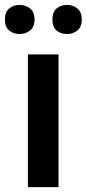

<svg xmlns="http://www.w3.org/2000/svg" viewBox="-33 -764 354 784"><path d="M206 0H81V-542H206ZM-13 -684Q-13 -715 4.5 -729.5Q22 -744 47 -744Q71 -744 89.5 -729.5Q108 -715 108 -684Q108 -654 89.5 -639.5Q71 -625 47 -625Q22 -625 4.5 -639.5Q-13 -654 -13 -684ZM181 -684Q181 -715 198 -729.5Q215 -744 241 -744Q265 -744 283 -729.5Q301 -715 301 -684Q301 -654 283 -639.5Q265 -625 241 -625Q215 -625 198 -639.5Q181 -654 181 -684Z"/></svg>

Font: Noto Sans Medefaidrin SemiBold
Style: Regular
Weight: 600
Designer: Dalton Maag Ltd
Foundry: Dalton Maag Ltd
Version: Version 1.002; ttfautohint (v1.8.4.7-5d5b)